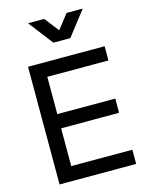

<svg xmlns="http://www.w3.org/2000/svg" viewBox="-144 -1088 894 1174"><g transform="rotate(-15 303.0 -501.0)"><path d="M83 0H568V-90H181V-329H548V-419H181V-655H568V-745H83ZM152 -1002 271 -847H378L498 -1002H396L325 -911L254 -1002Z"/></g></svg>

Font: Mluvka Medium
Style: Regular
Weight: 500
Designer: Modified by Jiří Krblich, Original typeface by Gumpita Rahayu
Foundry: Gumpita Rahayu & Jiří Krblich
Version: Version 2.000;Glyphs 3.1.1 (3134)